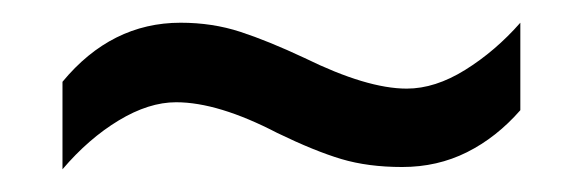

<svg xmlns="http://www.w3.org/2000/svg" viewBox="-20 -437 513 169"><path d="M224 -320Q172 -347 135 -347Q111 -347 84.5 -331Q58 -315 35 -288V-365Q78 -417 139 -417Q167 -417 191.5 -409Q216 -401 248 -386Q303 -359 338 -359Q363 -359 389.5 -375.5Q416 -392 438 -417V-340Q417 -316 391 -303Q365 -290 334 -290Q304 -290 280.5 -297Q257 -304 224 -320Z"/></svg>

Font: Noto Sans Thai Cond
Style: Regular
Weight: 400
Width: 3
Designer: Monotype Design Team
Foundry: Monotype Imaging Inc.
Version: Version 2.002; ttfautohint (v1.8.4.7-5d5b)